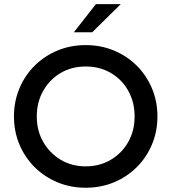

<svg xmlns="http://www.w3.org/2000/svg" viewBox="-20 -885 821 920"><path d="M390.6 14.6Q318.4 14.6 255.9 -11.2Q193.4 -37.1 146.5 -83.5Q99.6 -129.9 73.2 -192.4Q46.9 -254.9 46.9 -327.1Q46.9 -399.4 73.2 -461.9Q99.6 -524.4 146.5 -570.8Q193.4 -617.2 255.9 -643.1Q318.4 -668.9 390.6 -668.9Q462.9 -668.9 525.4 -643.1Q587.9 -617.2 634.8 -570.8Q681.6 -524.4 708 -461.9Q734.4 -399.4 734.4 -327.1Q734.4 -254.9 708 -192.4Q681.6 -129.9 634.8 -83.5Q587.9 -37.1 525.4 -11.2Q462.9 14.6 390.6 14.6ZM390.6 -87.9Q458 -87.9 511.2 -119.6Q564.5 -151.4 594.7 -205.1Q625 -258.8 625 -327.1Q625 -395.5 594.7 -449.7Q564.5 -503.9 511.2 -535.2Q458 -566.4 390.6 -566.4Q323.2 -566.4 270.5 -535.2Q217.8 -503.9 187 -449.7Q156.2 -395.5 156.2 -327.1Q156.2 -258.8 187 -205.1Q217.8 -151.4 270.5 -119.6Q323.2 -87.9 390.6 -87.9ZM334 -730.5 439.5 -865.2H558.6L421.9 -730.5Z"/></svg>

Font: Sen Medium
Style: Regular
Weight: 500
Designer: Kosal Sen, Philatype
Foundry: Philatype
Version: Version 2.000;gftools[0.9.31]